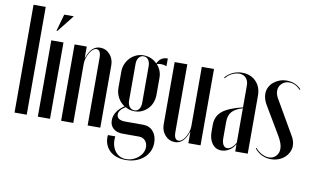

<svg xmlns="http://www.w3.org/2000/svg" viewBox="-85 -875 2004 1226"><g transform="rotate(10 917.0 -262.0)"><path d="M40 -699H119V0H40Z M270 -495V0H191V-495ZM213 -561 244 -671H306L219 -561Z M423 -423Q450 -503 507 -503Q545 -503 570.5 -474.5Q596 -446 596 -404V0H514V-439Q514 -490 485 -490Q474 -490 462.5 -480.5Q451 -471 442 -455.5Q433 -440 427 -421.5Q421 -403 421 -385V0H342V-495H421V-423Z M791 175Q757 175 729.5 165Q702 155 684 136.5Q666 118 657.5 93Q649 68 652 38H700Q693 95 719.5 132Q746 169 793 169Q815 169 835.5 161Q856 153 871.5 139.5Q887 126 896 108.5Q905 91 905 72Q905 46 889.5 29.5Q874 13 850 13H743Q705 13 682.5 -6.5Q660 -26 660 -60Q660 -89 677 -115Q694 -141 725 -161Q697 -179 681.5 -208Q666 -237 666 -271V-377Q666 -403 676 -426Q686 -449 702.5 -466Q719 -483 741 -493Q763 -503 788 -503Q840 -503 877 -466Q895 -510 944 -510V-460Q927 -467 907 -467Q891 -467 881 -462Q913 -427 913 -379V-270Q913 -243 904 -219Q895 -195 878.5 -178Q862 -161 840.5 -151Q819 -141 793 -141Q759 -141 733 -157Q691 -132 691 -103Q691 -66 747 -66H862Q903 -66 927.5 -38Q952 -10 952 36Q952 66 940 91.5Q928 117 906.5 135.5Q885 154 855.5 164.5Q826 175 791 175ZM747 -203Q747 -178 759 -162.5Q771 -147 791 -147Q810 -147 821 -162Q832 -177 832 -203V-440Q832 -466 820.5 -481.5Q809 -497 790 -497Q771 -497 759 -481.5Q747 -466 747 -440Z M1165 -72Q1138 8 1081 8Q1043 8 1017 -20.5Q991 -49 991 -91V-495H1073V-56Q1073 -5 1102 -5Q1114 -5 1125.5 -14.5Q1137 -24 1146 -39.5Q1155 -55 1161 -73.5Q1167 -92 1167 -110V-495H1246V0H1167V-72Z M1300 -142Q1300 -198 1339.5 -231Q1379 -264 1471 -286V-428Q1471 -458 1454.5 -476Q1438 -494 1411 -494Q1388 -494 1363 -481.5Q1338 -469 1324 -449L1319 -453Q1336 -474 1364.5 -488.5Q1393 -503 1428 -503Q1483 -503 1517.5 -468Q1552 -433 1552 -376V0H1471V-44H1469Q1455 -20 1431.5 -5.5Q1408 9 1382 9Q1345 9 1322.5 -20.5Q1300 -50 1300 -99ZM1416 -12Q1430 -12 1445 -24Q1460 -36 1471 -57V-280Q1423 -266 1402 -242Q1381 -218 1381 -176V-72Q1381 -44 1390 -28Q1399 -12 1416 -12Z M1807 -459Q1775 -494 1735 -494Q1706 -494 1686.5 -475Q1667 -456 1667 -428Q1667 -401 1688 -369L1806 -165Q1827 -132 1827 -99Q1827 -77 1817 -57Q1807 -37 1790.5 -22.5Q1774 -8 1751.5 0.5Q1729 9 1703 9Q1671 9 1644 -4Q1617 -17 1597 -42L1601 -46Q1618 -25 1641.5 -12.5Q1665 0 1688 0Q1716 0 1734 -19Q1752 -38 1752 -67Q1752 -100 1724 -147L1620 -322Q1596 -361 1596 -396Q1596 -419 1605.5 -438.5Q1615 -458 1631.5 -472Q1648 -486 1670 -494.5Q1692 -503 1717 -503Q1774 -503 1812 -463Z"/></g></svg>

Font: Moniqa SemBd Narrow Display
Style: Regular
Weight: 600
Width: 4
Designer: Rajesh Rajput
Foundry: Rajesh Rajput
Version: Version 1.000